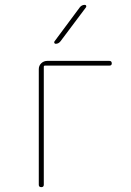

<svg xmlns="http://www.w3.org/2000/svg" viewBox="-20 -770 540 790"><path d="M139.6 -9.8V-485.4Q139.6 -500 149.9 -509.8Q160.2 -519.5 174.8 -519.5H429.7Q439.5 -519.5 439.9 -509.8Q440.4 -500 429.7 -500H165Q160.2 -500 160.2 -495.1V-9.8Q160.2 0 149.9 0Q139.6 0 139.6 -9.8ZM209 -589.8Q205.1 -589.8 203.6 -593.3Q202.1 -596.7 204.1 -599.6L308.6 -740.2Q316.4 -750 329.1 -750Q333 -750 334.5 -746.6Q335.9 -743.2 334 -740.2L228.5 -599.6Q220.7 -589.8 209 -589.8Z"/></svg>

Font: Rounded-X Mgen+ 1mn thin
Style: Regular
Weight: 100
Designer: [Source Han Sans]
Ryoko NISHIZUKA  (kana & ideographs); Paul D. Hunt (Latin, Greek & Cyrillic); Wenlong ZHANG  (bopomofo
Version: Version 1.059.20150602